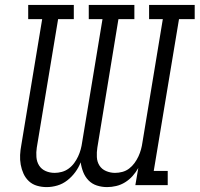

<svg xmlns="http://www.w3.org/2000/svg" viewBox="-20 -755 814 783"><path d="M170 8Q150 8 131 2.5Q112 -3 98 -16Q84 -29 76 -46.5Q68 -64 64.5 -83.5Q61 -103 62 -123Q63 -143 67 -164L152 -677H95V-735H281V-677H217L130 -153Q127 -134 128.5 -114.5Q130 -95 139.5 -80Q149 -65 166 -57.5Q183 -50 203 -50Q217 -50 232 -54Q247 -58 260 -67.5Q273 -77 282.5 -90Q292 -103 298.5 -117Q305 -131 309 -145.5Q313 -160 315 -175L398 -677H342V-735H528V-677H463L377 -153Q374 -134 375 -114.5Q376 -95 385.5 -80Q395 -65 412.5 -57.5Q430 -50 449 -50Q464 -50 479 -54Q494 -58 506.5 -67.5Q519 -77 528.5 -90Q538 -103 544.5 -117Q551 -131 555 -145.5Q559 -160 561 -175L644 -677H588V-735H774V-677H710L607 -58H664V0H532L544 -70Q534 -52 520.5 -37Q507 -22 490 -11.5Q473 -1 454 3.5Q435 8 417 8Q395 8 375 1.5Q355 -5 341 -19.5Q327 -34 319.5 -53Q312 -72 309 -93Q301 -72 287 -53Q273 -34 254.5 -19.5Q236 -5 214 1.5Q192 8 170 8Z"/></svg>

Font: Iosevka Etoile Light Oblique
Style: Regular
Weight: 300
Italic angle: -9°
Designer: Belleve Invis
Foundry: Belleve Invis
Version: Version 15.5.2; ttfautohint (v1.8.4)